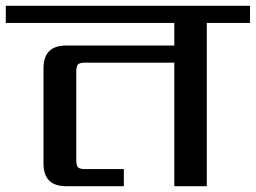

<svg xmlns="http://www.w3.org/2000/svg" viewBox="-40 -642 882 662"><path d="M822 -622V-563H673V0H561V-426H254Q235 -426 229 -420Q223 -414 223 -395V-90Q223 -71 229 -65Q235 -59 254 -59H387V0H188Q110 0 110 -78V-407Q110 -485 188 -485H561V-563H-20V-622Z"/></svg>

Font: Sarpanch Medium
Style: Regular
Weight: 500
Designer: Manushi Parikh (Devanagari and Latin), Jyotish Sonowal (Devanagari)
Foundry: Indian Type Foundry
Version: Version 2.004;PS 1.0;hotconv 1.0.78;makeotf.lib2.5.61930; tt